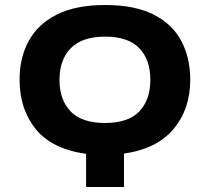

<svg xmlns="http://www.w3.org/2000/svg" viewBox="-20 -745 836 765"><path d="M399 -725Q517 -725 592 -687Q667 -649 702.5 -581.5Q738 -514 738 -427Q738 -311 672 -231.5Q606 -152 474 -133V0H323V-132Q187 -151 122.5 -230.5Q58 -310 58 -428Q58 -515 94.5 -582Q131 -649 206.5 -687Q282 -725 399 -725ZM399 -599Q307 -599 262 -553Q217 -507 217 -427Q217 -347 261.5 -301Q306 -255 398 -255Q491 -255 535 -301Q579 -347 579 -427Q579 -507 535 -553Q491 -599 399 -599Z"/></svg>

Font: BC Sans
Style: Bold
Weight: 700
Designer: Monotype Design Team
Province of B.C.
Foundry: Monotype Imaging Inc.
Version: Version 2.000;GOOG;noto-source:20170915:90ef993387c0